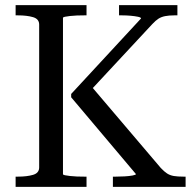

<svg xmlns="http://www.w3.org/2000/svg" viewBox="-20 -730 760 750"><path d="M41 0V-40H50Q85 -40 109 -47Q133 -54 133 -76V-634Q133 -656 109 -663Q85 -670 50 -670H41V-710H318V-670H309Q295 -670 280.5 -669.5Q266 -669 253.5 -667.5Q241 -666 233.5 -664.5Q226 -663 226 -660V-50Q226 -47 233.5 -45.5Q241 -44 253.5 -42.5Q266 -41 280.5 -40.5Q295 -40 309 -40H318V0ZM421 0V-40H432Q448 -40 466.5 -41Q485 -42 498 -44.5Q511 -47 511 -50L258 -350V-363L531 -658Q531 -662 519 -664.5Q507 -667 490.5 -668.5Q474 -670 457 -670H445V-710H673V-670H661Q640 -670 625 -667Q610 -664 599 -657Q588 -650 575 -636L322 -364L324 -408L608 -74Q621 -60 632.5 -52.5Q644 -45 659 -42.5Q674 -40 697 -40H705V0Z"/></svg>

Font: Roboto Serif 72pt
Style: Regular
Weight: 400
Designer: Greg Gazdowicz
Foundry: Commercial Type
Version: Version 1.008